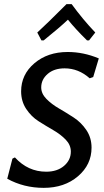

<svg xmlns="http://www.w3.org/2000/svg" viewBox="-20 -899 504 927"><path d="M180 -704 160 -742Q203 -781 301 -879H326Q380 -805 440 -742L410 -704H400Q344 -759 308 -804Q268 -766 191 -704ZM307 -648Q383 -648 457 -617L430 -527L413 -521Q359 -569 292 -569Q241 -569 210 -542Q179 -515 179 -477Q179 -447 204 -421.5Q229 -396 264.5 -375.5Q300 -355 336 -331.5Q372 -308 397 -271Q422 -234 422 -186Q422 -104 356.5 -48Q291 8 191 8Q95 8 15 -36L40 -133L52 -139Q115 -70 203 -70Q256 -70 289 -98Q322 -126 322 -167Q322 -199 297.5 -224.5Q273 -250 237.5 -270.5Q202 -291 166.5 -313.5Q131 -336 106.5 -373Q82 -410 82 -458Q82 -539 146 -593.5Q210 -648 307 -648Z"/></svg>

Font: Alegreya Sans Medium
Style: Italic
Weight: 500
Italic angle: -7°
Designer: Juan Pablo del Peral
Foundry: Huerta Tipografica
Version: Version 2.007